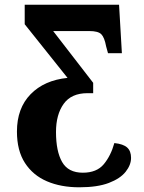

<svg xmlns="http://www.w3.org/2000/svg" viewBox="-20 -556 610 816"><path d="M317 240Q239 240 179.5 214.5Q120 189 86 136.5Q52 84 52 3Q52 -96 110 -155.5Q168 -215 267 -225L85 -453V-536H486L498 -330H439L431 -359Q424 -397 410.5 -410.5Q397 -424 360 -424H206L376 -204V-160H352Q283 -160 250.5 -114.5Q218 -69 218 5Q218 87 244 132.5Q270 178 332 178Q391 178 421 142Q451 106 466 52Q504 56 520.5 71Q537 86 537 115Q537 145 514 174Q491 203 442.5 221.5Q394 240 317 240Z"/></svg>

Font: Noto Serif SemiCondensed ExtraBold
Style: Regular
Weight: 800
Width: 4
Designer: Monotype Design Team
Foundry: Monotype Imaging Inc.
Version: Version 2.015